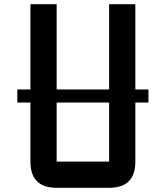

<svg xmlns="http://www.w3.org/2000/svg" viewBox="-20 -895 790 915"><path d="M125 -468.8V-875H250V-468.8H500V-875H625V-468.8H687.5V-406.2H625V-125Q625 0 500 0H250Q125 0 125 -125V-406.2H62.5V-468.8ZM250 -406.2V-125H500V-406.2Z"/></svg>

Font: Oldtimer
Style: Regular
Weight: 400
Designer: GGBotNet
Foundry: GGBotNet
Version: 1.00